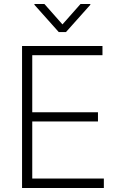

<svg xmlns="http://www.w3.org/2000/svg" viewBox="-20 -936 596 956"><path d="M89.8 -707H490.2V-661.1H140.6V-377H467.8V-331.1H140.6V-46.9H497.1V0H89.8ZM291 -814.5 380.9 -916H429.7V-912.1L308.6 -776.4H272.5L151.4 -912.1V-916H201.2Z"/></svg>

Font: Pretendard JP ExtraLight
Style: Regular
Weight: 200
Designer: Base glyphs from Inter by Rasmus Andersson; Hangeul glyphs from Noto Sans CJK(Source Han Sans) by Jang Soo-young and Kan
Foundry: Kil Hyung-jin
Version: Version 1.309